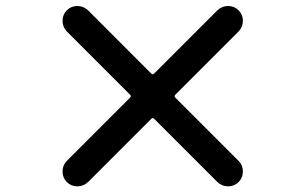

<svg xmlns="http://www.w3.org/2000/svg" viewBox="-20 -708 1040 655"><path d="M793.9 -159.2Q808.6 -144.5 808.6 -123Q808.6 -101.6 793.9 -86.9Q779.3 -72.3 758.3 -72.3Q737.3 -72.3 721.7 -86.9L505.9 -302.7Q501 -307.6 496.1 -302.7L280.3 -86.9Q264.6 -72.3 243.7 -72.3Q222.7 -72.3 208 -86.9Q193.4 -101.6 193.4 -123Q193.4 -144.5 208 -159.2L423.8 -375Q428.7 -379.9 423.8 -384.8L208 -600.6Q193.4 -616.2 193.4 -637.2Q193.4 -658.2 208 -672.9Q222.7 -687.5 243.7 -687.5Q264.6 -687.5 280.3 -672.9L496.1 -457Q501 -452.1 505.9 -457L721.7 -672.9Q737.3 -687.5 758.3 -687.5Q779.3 -687.5 793.9 -672.9Q808.6 -658.2 808.6 -637.2Q808.6 -616.2 793.9 -600.6L578.1 -384.8Q573.2 -379.9 578.1 -375Z"/></svg>

Font: Gen Jyuu Gothic P Bold
Style: Bold
Weight: 700
Designer: [Source Han Sans]
Ryoko NISHIZUKA  (kana & ideographs); Paul D. Hunt (Latin, Greek & Cyrillic); Wenlong ZHANG  (bopomofo
Version: Version 1.002.20150607